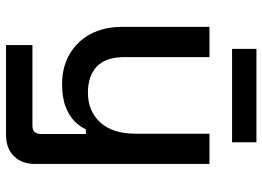

<svg xmlns="http://www.w3.org/2000/svg" viewBox="-140 -554 893 654"><g transform="rotate(90 307.0 -226.5)"><path d="M133 200V110H408Q436 110 436 80V-72H420Q411 -52 392.5 -33.5Q374 -15 343 -3Q312 9 265 9Q209 9 165 -16Q121 -41 96 -87Q71 -133 71 -196V-493H174V-204Q174 -140 206 -109.5Q238 -79 295 -79Q358 -79 396.5 -121Q435 -163 435 -243V-493H538V101Q538 146 511.5 173Q485 200 439 200ZM146 -570V-653H464V-570Z"/></g></svg>

Font: Space Grotesk Medium
Style: Regular
Weight: 500
Designer: Florian Karsten
Foundry: Florian Karsten
Version: Version 2.000